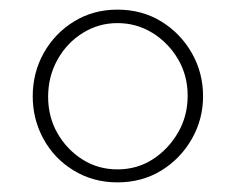

<svg xmlns="http://www.w3.org/2000/svg" viewBox="-20 -729 490 399"><path d="M224 -350Q174 -350 133.5 -374.5Q93 -399 70.5 -440Q48 -481 48 -529Q48 -578 71 -619Q94 -660 134 -684.5Q174 -709 224 -709Q275 -709 315 -684.5Q355 -660 378.5 -619Q402 -578 402 -529Q402 -481 378.5 -440Q355 -399 315 -374.5Q275 -350 224 -350ZM80 -528Q80 -486 99.5 -452Q119 -418 151.5 -397.5Q184 -377 224 -377Q265 -377 297.5 -398Q330 -419 350 -453.5Q370 -488 370 -530Q370 -572 350 -606Q330 -640 297 -660.5Q264 -681 224 -681Q185 -681 152 -660.5Q119 -640 99.5 -605Q80 -570 80 -528Z"/></svg>

Font: Raleway Thin ExtraLight
Style: Regular
Weight: 250
Version: Version 4.026